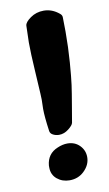

<svg xmlns="http://www.w3.org/2000/svg" viewBox="-84 -776 462 813"><g transform="rotate(-10 147.0 -369.5)"><path d="M72.3 -84Q77.1 -133.8 122.1 -152.3Q144.5 -162.1 165 -162.1Q197.3 -162.1 217.8 -141.1Q238.3 -120.1 238.3 -90.8Q238.3 -57.6 210.9 -31.2Q185.5 -6.8 148.4 -6.8Q117.2 -6.8 94.7 -25.4Q72.3 -43.9 72.3 -75.2ZM137.7 -204.1Q124 -204.1 111.8 -210.4Q99.6 -216.8 98.6 -228.5Q89.8 -291 89.8 -324.2Q89.8 -331.1 90.3 -343.8Q90.8 -356.4 90.8 -364.3Q90.8 -368.2 90.3 -376.5Q89.8 -384.8 89.8 -389.6Q88.9 -412.1 84 -488.8Q79.1 -565.4 79.1 -611.3Q79.1 -630.9 81.1 -683.6Q82 -698.2 106.9 -715.8Q131.8 -733.4 164.1 -733.4Q200.2 -733.4 230.5 -708Q239.3 -701.2 239.3 -691.4Q240.2 -669.9 240.2 -629.9Q240.2 -562.5 235.4 -498.5Q230.5 -434.6 226.1 -402.8Q221.7 -371.1 211.9 -314Q202.1 -256.8 200.2 -245.1Q198.2 -234.4 178.7 -219.2Q159.2 -204.1 137.7 -204.1Z"/></g></svg>

Font: Essays1743
Style: Bold
Weight: 700
Designer: Based on the typeface in a 1743 English translation of the essays of Montaigne.  PostScript/TrueType font designed by Jo
Version: Version 002.100